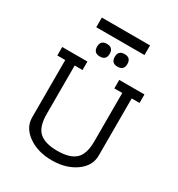

<svg xmlns="http://www.w3.org/2000/svg" viewBox="-223 -1110 1169 1263"><g transform="rotate(30 361.0 -479.0)"><path d="M177.7 -895V-968.3H543.9V-895ZM428.2 -739.7Q380.4 -739.7 380.4 -787.6Q380.4 -835.4 428.2 -835.4Q476.1 -835.4 476.1 -787.6Q476.1 -739.7 428.2 -739.7ZM293.9 -739.7Q246.1 -739.7 246.1 -787.6Q246.1 -835.4 293.9 -835.4Q341.8 -835.4 341.8 -787.6Q341.8 -739.7 293.9 -739.7ZM542 -237.8V-606H481.9V-670.4H673.3V-606H613.8V-170.9Q613.8 -93.3 541 -41.7Q468.3 9.8 361.3 9.8Q254.4 9.8 181.6 -41.7Q108.9 -93.3 108.9 -170.9V-606H48.8V-670.4H240.2V-606H180.7V-237.8Q180.7 -141.1 224.1 -101.8Q267.6 -62.5 361.3 -62.5Q455.1 -62.5 498.5 -101.8Q542 -141.1 542 -237.8Z"/></g></svg>

Font: Eligible
Style: Regular
Weight: 500
Version: Version 1.1